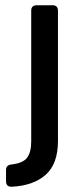

<svg xmlns="http://www.w3.org/2000/svg" viewBox="-20 -519 315 732"><path d="M24 193Q3 193 3 172V129Q3 110 24 108Q68 103 83.5 82Q99 61 99 20V-478Q99 -499 120 -499H180Q201 -499 201 -478V18Q201 106 154 147.5Q107 189 24 193Z"/></svg>

Font: Pitagon Sans Medium
Style: Regular
Weight: 500
Designer: Travis Tran
Foundry: Pitagon
Version: Version 1.001; ttfautohint (v1.8.4.7-5d5b);gftools[0.9.26]